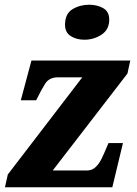

<svg xmlns="http://www.w3.org/2000/svg" viewBox="-20 -792 581 812"><path d="M1 0 13 -54 328 -465H225Q188 -465 171 -438Q154 -411 135 -372L133 -368H68L113 -536H531L519 -481L203 -71H348Q369 -71 384 -85Q399 -99 409.5 -120.5Q420 -142 429 -164L439 -187H500L455 0ZM337 -624Q303 -624 279 -639.5Q255 -655 255 -687Q255 -734 286.5 -753Q318 -772 357 -772Q391 -772 416.5 -757.5Q442 -743 442 -709Q442 -667 409.5 -645.5Q377 -624 337 -624Z"/></svg>

Font: Noto Serif SemiCondensed ExtraBold
Style: Italic
Weight: 800
Width: 4
Italic angle: -12°
Designer: Monotype Design Team
Foundry: Monotype Imaging Inc.
Version: Version 2.014; ttfautohint (v1.8.4.7-5d5b)